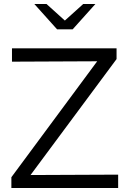

<svg xmlns="http://www.w3.org/2000/svg" viewBox="-20 -942 645 962"><path d="M37 0V-54L467 -635L40 -633V-700H564V-646L133 -65L572 -67V0ZM213 -922 305 -839 397 -922H458L344 -795H266L152 -922Z"/></svg>

Font: Red Hat Text VF
Style: Regular
Weight: 400
Designer: Pentagram, MCKL
Foundry: Pentagram, MCKL
Version: Version 1.023